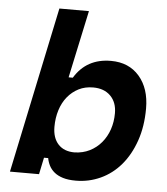

<svg xmlns="http://www.w3.org/2000/svg" viewBox="-52 -761 716 822"><g transform="rotate(5 306.0 -350.0)"><path d="M297 -714 235 -424H253Q305 -510 410 -510Q487 -510 532 -458Q577 -406 577 -320Q577 -243 555.5 -181Q534 -119 497 -75.5Q460 -32 410 -9Q360 14 304 14Q271 14 248.5 7Q226 0 211.5 -12Q197 -24 189 -39.5Q181 -55 178 -72H160L145 0H20L170 -714ZM288 -106Q324 -107 353 -121.5Q382 -136 403 -161Q424 -186 435 -218.5Q446 -251 446 -288Q446 -335 418.5 -362.5Q391 -390 344 -390Q309 -390 281.5 -376Q254 -362 234 -337.5Q214 -313 203.5 -279.5Q193 -246 193 -208Q193 -160 218 -133Q243 -106 288 -106Z"/></g></svg>

Font: Space Mono
Style: Bold Italic
Weight: 700
Italic angle: -12°
Monospace: yes
Designer: Colophon Foundry / Benjamin Critton
Foundry: Colophon Foundry
Version: Version 1.000;PS 1.000;hotconv 1.0.81;makeotf.lib2.5.63406